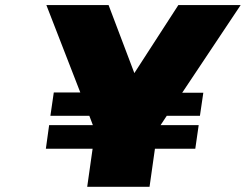

<svg xmlns="http://www.w3.org/2000/svg" viewBox="-20 -721 955 746"><path d="M160.2 -701.2H401.9L502 -437L672.9 -701.2H915L688 -360.8H770L756.8 -271H627.9L604 -234.9H752L738.8 -143.1H582L561 4.9H318.8L339.8 -143.1H158.2L170.9 -234.9H340.8L327.1 -271H175.8L189 -361.8H292Z"/></svg>

Font: Trueno UltraBlack
Style: Italic
Weight: 950
Designer: Julieta Ulanovsky
Foundry: Julieta Ulanovsky
Version: Version 3.001b | FøM Fix